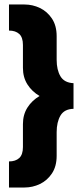

<svg xmlns="http://www.w3.org/2000/svg" viewBox="-20 -683 367 854"><path d="M20 151V35Q49 35 65.5 20Q82 5 82 -29V-131Q82 -173 102 -204.5Q122 -236 156 -256Q122 -276 102 -307.5Q82 -339 82 -381V-483Q82 -517 65.5 -532Q49 -547 20 -547V-663H89Q125 -663 157.5 -647.5Q190 -632 211 -600.5Q232 -569 232 -522V-417Q232 -372 249 -343.5Q266 -315 307 -313V-199Q266 -198 249 -169Q232 -140 232 -95V10Q232 57 211 88.5Q190 120 157.5 135.5Q125 151 89 151Z"/></svg>

Font: Braah One
Style: Regular
Weight: 400
Designer: Ashish Kumar
Foundry: Ashish Kumar
Version: Version 1.001; ttfautohint (v1.8.4.7-5d5b);gftools[0.9.29]